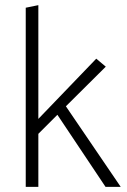

<svg xmlns="http://www.w3.org/2000/svg" viewBox="-20 -726 493 746"><path d="M80 0V-696L129 -706V-264L354 -498L391 -467L236 -313L449 0H390L203 -280L129 -206V0Z"/></svg>

Font: Palanquin Thin
Style: Regular
Weight: 250
Designer: Pria Ravichandran
Version: Version 1.001